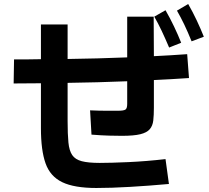

<svg xmlns="http://www.w3.org/2000/svg" viewBox="-20 -874 1040 957"><path d="M935 -668Q916 -715 898.5 -751.5Q881 -788 862 -821L918 -854Q941 -814 960.5 -772.5Q980 -731 996 -691ZM823 -637Q803 -684 785.5 -721Q768 -758 749 -791L805 -823Q828 -783 847.5 -742Q867 -701 883 -661ZM48 -458 50 -578Q84 -578 117 -578Q150 -578 184 -579V-752H317V-580Q391 -581 465 -583Q539 -585 614 -588V-791H746L747 -594Q788 -596 829.5 -598.5Q871 -601 913 -604L922 -485Q835 -479 747 -475V-337Q747 -300 744 -273.5Q741 -247 726.5 -230Q712 -213 679.5 -205Q647 -197 588 -197Q562 -197 523.5 -198Q485 -199 436 -203L429 -324Q474 -322 510.5 -322Q547 -322 568 -322Q597 -322 605.5 -328Q614 -334 614 -356V-469Q540 -466 465.5 -464Q391 -462 317 -461V-271Q317 -205 321 -164Q325 -123 340 -101Q355 -79 387.5 -70.5Q420 -62 477 -62Q532 -62 620.5 -66Q709 -70 805 -81L822 43Q722 52 628 57.5Q534 63 460 63Q350 63 290 34Q230 5 207 -60Q184 -125 184 -235V-459Q117 -458 48 -458Z"/></svg>

Font: Murecho SemiBold
Style: Regular
Weight: 600
Designer: Neil Summerour
Foundry: Positype
Version: Version 1.010; ttfautohint (v1.8.3)